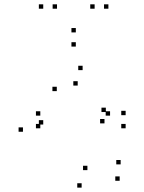

<svg xmlns="http://www.w3.org/2000/svg" viewBox="-20 -836 660 878"><path d="M335.3 -444.7V-464.7H315.3V-444.7ZM464 -323.7V-343.7H444V-323.7ZM457.8 -271.8V-291.8H437.8V-271.8ZM483.3 -307.2V-327.2H463.3V-307.2ZM164.3 -307.2V-327.2H144.3V-307.2ZM164.3 -249.3V-269.3H144.3V-249.3ZM554.5 -249.3V-269.3H534.5V-249.3ZM554.5 -309.3V-329.3H534.5V-309.3ZM357.8 -515.3V-535.3H337.8V-515.3ZM85 -233.5V-253.5H65V-233.5ZM353.3 22V2H333.3V22ZM527.2 -9.3V-29.3H507.2V-9.3ZM531.7 -84.3V-104.3H511.7V-84.3ZM379.7 -58V-78H359.7V-58ZM177.7 -266.5V-286.5H157.7V-266.5ZM239.7 -419.3V-439.3H219.7V-419.3ZM326.7 -623V-643H306.7V-623ZM475.7 -796.2V-816.2H455.7V-796.2ZM412.7 -796.2V-816.2H392.7V-796.2ZM326.7 -687.8V-707.8H306.7V-687.8ZM240.7 -796.2V-816.2H220.7V-796.2ZM177.7 -796.2V-816.2H157.7V-796.2Z"/></svg>

Font: Monaspace Argon Dots Var
Style: Regular
Weight: 400
Designer: Riley Cran and the Lettermatic Team
Version: Version 1.100 (Monaspace Argon Dots)